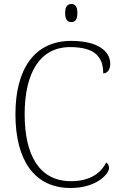

<svg xmlns="http://www.w3.org/2000/svg" viewBox="-20 -928 604 958"><path d="M336 -818C354 -818 366 -828 366 -863C366 -897 354 -908 336 -908C318 -908 305 -897 305 -863C305 -828 318 -818 336 -818ZM332 10C464 10 524 -62 524 -89C524 -102 519 -112 510 -117C484 -67 433 -24 334 -24C176 -24 103 -154 103 -358C103 -564 179 -693 330 -693C458 -693 495 -640 495 -562C516 -562 530 -580 530 -610C530 -668 475 -724 335 -724C153 -724 57 -585 57 -358C57 -132 149 10 332 10Z"/></svg>

Font: Noto Serif Devanagari ExtraLight
Style: Regular
Weight: 200
Designer: Universal Thirst, Indian Type Foundry and the Monotype Design Team
Foundry: Monotype Imaging Inc.
Version: Version 2.004